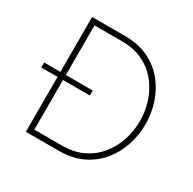

<svg xmlns="http://www.w3.org/2000/svg" viewBox="-162 -906 1077 1072"><g transform="rotate(30 376.5 -370.0)"><path d="M135 0V-354H30V-386H135V-740H348Q435 -740 499.5 -708.5Q564 -677 607 -624Q650 -571 671.5 -505Q693 -439 693 -370Q693 -301 671.5 -235Q650 -169 607 -116Q564 -63 499.5 -31.5Q435 0 348 0ZM343 -354H170V-34H348Q425 -34 483 -62.5Q541 -91 579.5 -139Q618 -187 637.5 -247Q657 -307 657 -370Q657 -433 637.5 -493Q618 -553 579.5 -601Q541 -649 483 -677.5Q425 -706 348 -706H170V-386H343Z"/></g></svg>

Font: Be Vietnam Pro Thin
Style: Regular
Weight: 100
Designer: Lam Bao, Tony Le, Vietanh Nguyen
Foundry: Yellow Type Foundry
Version: Version 1.002; ttfautohint (v1.8.3)